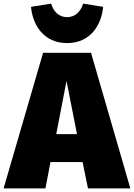

<svg xmlns="http://www.w3.org/2000/svg" viewBox="-47 -1045 743 1065"><path d="M325 -806C455 -806 516 -907 525 -1007L414 -1025C402 -985 374 -950 325 -950C276 -950 248 -985 237 -1025L125 -1007C134 -907 195 -806 325 -806ZM441 0H676L458 -752H192L-27 0H205L233 -146H411ZM265 -301 322 -596 380 -301Z"/></svg>

Font: Glow Sans SC Normal Heavy
Style: Regular
Weight: 900
Designer: Ryoko NISHIZUKA (kana, bopomofo & ideographs); Paul D. Hunt (Latin, Greek & Cyrillic); Sandoll Communications, Soo-young
Version: Version 0.93